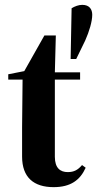

<svg xmlns="http://www.w3.org/2000/svg" viewBox="-20 -756 400 791"><path d="M201 15C271 15 310 -14 333 -65L318 -76C301 -56 285 -47 259 -47C229 -47 206 -63 206 -110V-428H310V-458H206L210 -610H163L80 -463L14 -450V-428H73L71 -231V-111C71 -25 119 15 201 15ZM319 -736C304 -736 288 -730 275 -722L271 -513H294L331 -589C348 -627 360 -668 360 -695C360 -717 349 -736 319 -736Z"/></svg>

Font: Source Serif 4 Display
Style: Bold
Weight: 700
Designer: Frank Grießhammer
Foundry: Adobe Systems Incorporated
Version: Version 4.004;hotconv 1.0.117;makeotfexe 2.5.65602